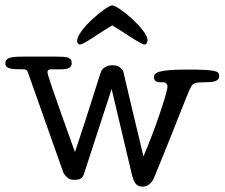

<svg xmlns="http://www.w3.org/2000/svg" viewBox="-20 -675 833 712"><path d="M512 -95C434 -418 441 -399 436 -413C424 -429 413 -433 398 -433C381 -433 367 -428 356 -413C347 -390 316 -284 258 -111C168 -361 156 -399 156 -408C156 -414 161 -418 170 -418H208C232 -418 246 -424 246 -441C246 -463 228 -465 189 -465H65C23 -465 0 -462 0 -440C0 -418 28 -418 65 -418C77 -418 80 -416 83 -408L216 -32C229 -15 237 -8 255 -8C274 -8 285 -12 291 -29L394 -345L469 -28C478 9 489 17 511 17C522 17 541 9 551 -15C656 -270 683 -353 694 -361C702 -367 707 -370 737 -370C763 -370 793 -370 793 -394C793 -412 779 -417 674 -417C562 -417 551 -405 551 -388C551 -378 557 -370 574 -370H584C595 -370 601 -364 601 -353C601 -334 555 -194 512 -95ZM516 -510C524 -510 527 -518 527 -527C527 -563 420 -655 396 -655C376 -655 266 -565 266 -523C266 -515 270 -510 277 -510C291 -510 350 -554 396 -581C442 -554 502 -510 516 -510Z"/></svg>

Font: Life Savers
Style: Bold
Weight: 700
Designer: Pablo Impallari, Rodrigo Fuenzalida, Brenda Gallo
Foundry: Pablo Impallari, Rodrigo Fuenzalida, Brenda Gallo
Version: Version 3.000